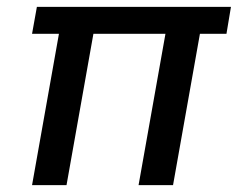

<svg xmlns="http://www.w3.org/2000/svg" viewBox="-20 -537 690 557"><path d="M73 0 151 -439H73L87 -517H650L637 -439H560L482 0H382L460 -439H251L173 0Z"/></svg>

Font: DM Sans 11pt Medium
Style: Italic
Weight: 500
Italic angle: -10°
Version: Version 4.004;gftools[0.9.30]